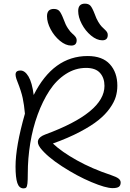

<svg xmlns="http://www.w3.org/2000/svg" viewBox="-20 -1060 710 1049"><path d="M539.1 -839.8Q508.8 -839.8 477.5 -865.7Q446.3 -891.6 426.8 -929Q407.2 -966.3 407.2 -1000Q407.2 -1040 443.8 -1040Q463.4 -1040 473.6 -1029.3Q483.9 -1018.6 498 -981.9Q505.9 -959 516.4 -941.4Q526.9 -923.8 535.6 -914.8Q544.4 -905.8 552.2 -898.7Q560.1 -891.6 564.5 -884.8Q568.8 -877.9 568.8 -869.1Q568.8 -839.8 539.1 -839.8ZM369.1 -811Q338.9 -811 307.6 -836.9Q276.4 -862.8 256.6 -900.1Q236.8 -937.5 236.8 -971.2Q236.8 -1011.2 273.9 -1011.2Q293.5 -1011.2 303.7 -1000.5Q314 -989.7 328.1 -953.1Q337.9 -924.8 351.3 -904.8Q364.7 -884.8 374.8 -876.7Q384.8 -868.7 391.8 -859.6Q398.9 -850.6 398.9 -839.8Q398.9 -811 369.1 -811ZM108.9 -30.8Q84.5 -30.8 74.7 -60.1Q64.9 -89.4 64.9 -149.9Q64.9 -259.8 116.2 -439Q111.8 -487.8 104 -524.4Q96.2 -561 75.2 -613.8Q62 -646 65.9 -660.4Q69.8 -674.8 91.8 -674.8Q116.2 -674.8 135.7 -642.1Q155.3 -609.4 164.1 -541Q271 -753.9 459 -753.9Q539.6 -753.9 580.3 -709Q621.1 -664.1 621.1 -591.8Q621.1 -560.1 612.5 -531.2Q604 -502.4 580.3 -468.8Q556.6 -435.1 518.3 -404.1Q480 -373 416.7 -339.6Q353.5 -306.2 269 -275.9Q316.9 -230.5 400.1 -184.1Q483.4 -137.7 585 -104Q616.7 -93.3 627.9 -84.2Q639.2 -75.2 639.2 -63Q639.2 -46.4 629.2 -39.3Q619.1 -32.2 595.2 -32.2Q557.6 -32.2 479.2 -65.2Q400.9 -98.1 319.1 -151.1Q237.3 -204.1 200.2 -252Q163.6 -301.3 227.1 -325.2Q550.8 -444.3 550.8 -590.8Q550.8 -634.3 526.4 -661.6Q502 -689 450.2 -689Q391.1 -689 339.4 -655.5Q287.6 -622.1 250.2 -564.9Q212.9 -507.8 185.8 -433.8Q158.7 -359.9 145.3 -277.3Q131.8 -194.8 131.8 -111.8Q131.8 -74.2 129.9 -57.6Q127.9 -41 123.5 -35.9Q119.1 -30.8 108.9 -30.8Z"/></svg>

Font: Shantell Sans Bouncy
Style: Regular
Weight: 300
Designer: Stephen Nixon, Anya Danilova, Shantell Martin
Foundry: Arrow Type
Version: Version 1.006;[9816181b4]